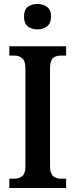

<svg xmlns="http://www.w3.org/2000/svg" viewBox="-20 -947 379 967"><path d="M27 0V-47H54Q75 -47 91.5 -59.5Q108 -72 108 -110V-601Q108 -641 91.5 -654Q75 -667 54 -667H27V-714H313V-667H285Q261 -667 246.5 -654Q232 -641 232 -601V-111Q232 -74 247.5 -60.5Q263 -47 285 -47H313V0ZM168 -799Q139 -799 120 -814Q101 -829 101 -863Q101 -898 120 -912.5Q139 -927 168 -927Q196 -927 216.5 -912.5Q237 -898 237 -863Q237 -829 216.5 -814Q196 -799 168 -799Z"/></svg>

Font: Noto Serif Lao Condensed SemiBold
Style: Regular
Weight: 600
Width: 3
Designer: Monotype Design Team
Foundry: Monotype Imaging Inc.
Version: Version 2.003; ttfautohint (v1.8.4.7-5d5b)